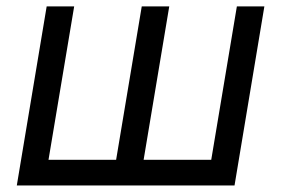

<svg xmlns="http://www.w3.org/2000/svg" viewBox="-20 -565 857 585"><path d="M122.2 -545.5H206L127.8 -78.1H333.8L411.9 -545.5H495.7L417.6 -78.1H623.6L701.7 -545.5H785.5L694.6 0H31.2Z"/></svg>

Font: Karasuma Gothic
Style: Italic
Weight: 400
Italic angle: -9.39999°
Designer: Rasmus Andersson / Ryoko Nishizuka
Foundry: Genbu
Version: Version 1.00